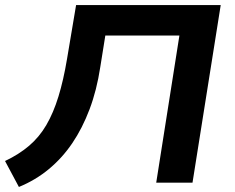

<svg xmlns="http://www.w3.org/2000/svg" viewBox="-27 -725 931 762"><path d="M48 17 -7 -86Q48 -112 88.5 -146.5Q129 -181 157 -229Q185 -277 205 -342Q225 -407 239 -491L275 -705H849L737 0H593L685 -584H391L371 -459Q357 -367 328.5 -291.5Q300 -216 260 -157Q220 -98 167 -54Q114 -10 48 17Z"/></svg>

Font: Nunito Sans 7pt SemiExpanded
Style: Bold Italic
Weight: 700
Width: 6
Italic angle: -9°
Designer: Vernon Adams
Foundry: Vernon Adams
Version: Version 3.101;gftools[0.9.27]